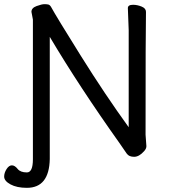

<svg xmlns="http://www.w3.org/2000/svg" viewBox="-58 -734 816 922"><path d="M71 168Q23 168 -7.5 151.5Q-38 135 -38 114Q-38 96 -26.5 78Q-15 60 -1 60Q13 60 26.5 77Q40 94 71 94Q100 94 100 31V-640L93 -677Q93 -696 118 -705Q143 -714 155 -714Q165 -714 173 -712.5Q181 -711 187 -701Q212 -655 329.5 -467Q447 -279 560 -123V-589L556 -695Q556 -711 581 -711Q601 -711 622 -702.5Q643 -694 643 -677Q641 -588 641 -87L645 -32Q645 -20 634 -8Q610 19 586 19Q561 19 550.5 3.5Q540 -12 515 -48Q323 -318 181 -557V30Q178 168 71 168Z"/></svg>

Font: LXGW WenKai TC
Style: Bold
Weight: 700
Designer: LXGW / Fontworks Inc.
Foundry: LXGW / Fontworks Inc.
Version: Version 1.330;April 28, 2024